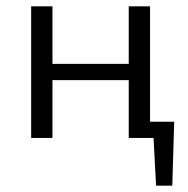

<svg xmlns="http://www.w3.org/2000/svg" viewBox="-20 -434 592 604"><path d="M528 -51 522 150H471L463 0H385V-182H145V0H78V-414H145V-233H385V-414H452V-51Z"/></svg>

Font: EauTest
Style: Italic
Weight: 400
Italic angle: -12°
Designer: Christian Thalmann (Catharsis Fonts)
Version: Version 0.001;PS 000.001;hotconv 1.0.88;makeotf.lib2.5.64775